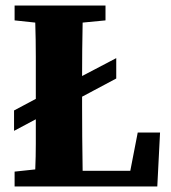

<svg xmlns="http://www.w3.org/2000/svg" viewBox="-20 -677 620 697"><path d="M33 -603V-657H363V-603L280 -595Q279 -546 278.5 -498Q278 -450 278 -401L402 -466V-392L278 -326V-294Q278 -240 278.5 -179.5Q279 -119 280 -57H453L480 -196H561L551 0H33V-54L108 -62Q110 -109 110 -155.5Q110 -202 110 -244L31 -202V-276L110 -318V-347Q110 -409 110 -471.5Q110 -534 108 -595Z"/></svg>

Font: Source Serif Pro
Style: Bold
Weight: 700
Designer: Frank Grießhammer
Foundry: Adobe Systems Incorporated
Version: Version 3.001;hotconv 1.0.111;makeotfexe 2.5.65597